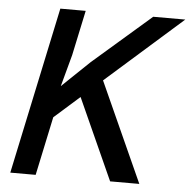

<svg xmlns="http://www.w3.org/2000/svg" viewBox="-51 -748 793 799"><g transform="rotate(5 345.5 -349.0)"><path d="M169 -698H275L235 -510L199 -377L314 -487L557 -698H691L372 -416L560 0H438L285 -339L179 -245L127 0H21Z"/></g></svg>

Font: Azeret Mono
Style: Italic
Weight: 400
Italic angle: -12°
Designer: Martin Vácha
Foundry: Displaay
Version: Version 1.000; Glyphs 3.0.3, build 3074